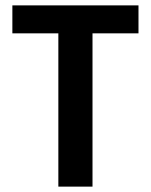

<svg xmlns="http://www.w3.org/2000/svg" viewBox="-20 -694 560 714"><path d="M495 -570H324V0H197V-570H26V-674H495Z"/></svg>

Font: Hind Vadodara SemiBold
Style: Regular
Weight: 600
Designer: Hitesh Malaviya
Foundry: Indian Type Foundry
Version: Version 1.001;PS 1.0;hotconv 1.0.86;makeotf.lib2.5.63406; tt